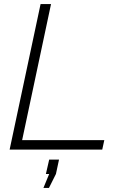

<svg xmlns="http://www.w3.org/2000/svg" viewBox="-20 -730 595 937"><path d="M178 -710H229L88 -46H489L479 0H27ZM192 187 220 119H204L220 49H268L253 119L219 187Z"/></svg>

Font: Raleway Light
Style: Italic
Weight: 300
Italic angle: -12°
Designer: Matt McInerney, Pablo Impallari, Rodrigo Fuenzalida
Foundry: Matt McInerney, Pablo Impallari, Rodrigo Fuenzalida
Version: Version 4.026